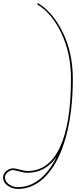

<svg xmlns="http://www.w3.org/2000/svg" viewBox="-200 -800 540 1265"><path d="M173.3 231.9Q100.1 338.4 -18.6 338.4Q-40.5 338.4 -71.5 329.6Q-102.5 320.8 -113.3 320.8Q-133.3 320.8 -150.4 335.9Q-167.5 351.1 -167.5 367.7Q-167.5 396 -140.9 414.6Q-114.3 433.1 -83 433.1Q-4.4 433.1 61 381.3Q126.5 329.6 173.3 231.9ZM267.6 -279.8Q267.6 -449.2 204.1 -581.8Q140.6 -714.4 44.9 -771.5L49.8 -779.8Q148.4 -720.2 214.1 -585.7Q279.8 -451.2 279.8 -279.8Q279.8 -64.5 234.6 100.3Q189.5 265.1 106.9 355Q24.4 444.8 -83 444.8Q-118.2 444.8 -148.9 423.6Q-179.7 402.3 -179.7 367.7Q-179.7 345.2 -158.9 327.1Q-138.2 309.1 -113.3 309.1Q-99.1 309.1 -68.4 317.9Q-37.6 326.7 -18.6 326.7Q121.1 326.7 194.3 171.4Q267.6 16.1 267.6 -279.8Z"/></svg>

Font: ZnikomitNo24
Style: Thin
Weight: 300
Designer: gluk
Foundry: gluk
Version: Version 0.55